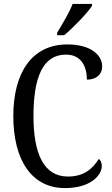

<svg xmlns="http://www.w3.org/2000/svg" viewBox="-20 -951 573 981"><path d="M272 -784V-771H308C357 -812 428 -886 450 -921V-931H351C334 -886 300 -831 272 -784ZM312 10C444 10 500 -56 500 -103C500 -119 494 -133 485 -139C454 -91 412 -49 327 -49C203 -49 151 -167 151 -358C151 -554 198 -672 317 -672C397 -672 424 -608 424 -544C471 -544 502 -570 502 -611C502 -673 440 -724 324 -724C142 -724 48 -578 48 -358C48 -137 139 10 312 10Z"/></svg>

Font: Noto Serif Khmer Condensed
Style: Regular
Weight: 400
Width: 3
Designer: Danh Hong and the Monotype Design Team
Foundry: Monotype Imaging Inc.
Version: Version 2.004